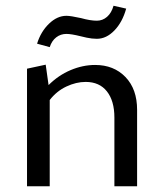

<svg xmlns="http://www.w3.org/2000/svg" viewBox="-20 -648 571 668"><path d="M153 -484 109 -496Q122 -538 150.5 -565.5Q179 -593 211 -593Q226 -593 262 -585Q294 -576 317 -576Q337 -576 352.5 -589.5Q368 -603 375 -628L419 -618Q406 -571 378 -542Q350 -513 317 -513Q300 -513 281.5 -517Q263 -521 260 -522Q228 -530 211 -530Q191 -530 175.5 -518Q160 -506 153 -484ZM457 -266V0H378V-239Q378 -297 352 -330Q326 -363 278 -363Q245 -363 211 -347Q177 -331 153 -300V0H74V-409L139 -423L149 -352Q183 -386 225.5 -404Q268 -422 311 -422Q376 -422 416.5 -380Q457 -338 457 -266Z"/></svg>

Font: Ysabeau Infant Medium
Style: Regular
Weight: 500
Designer: Christian Thalmann (Catharsis Fonts)
Version: Version 0.003